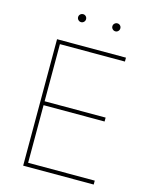

<svg xmlns="http://www.w3.org/2000/svg" viewBox="-131 -983 842 1067"><g transform="rotate(15 290.0 -449.5)"><path d="M107.9 0V-727.5H504.4V-705.1H130.4V-376.5H481.4V-354H130.4V-22.5H513.7V0ZM409.7 -853.5Q399.9 -853.5 393.1 -860.4Q386.2 -867.2 386.2 -876.5Q386.2 -886.2 393.1 -892.8Q399.9 -899.4 409.7 -899.4Q418.9 -899.4 425.5 -892.8Q432.1 -886.2 432.1 -876.5Q432.1 -867.2 425.5 -860.4Q418.9 -853.5 409.7 -853.5ZM212.4 -853.5Q202.6 -853.5 195.8 -860.4Q189 -867.2 189 -876.5Q189 -886.2 195.8 -892.8Q202.6 -899.4 212.4 -899.4Q221.7 -899.4 228.3 -892.8Q234.9 -886.2 234.9 -876.5Q234.9 -867.2 228.3 -860.4Q221.7 -853.5 212.4 -853.5Z"/></g></svg>

Font: Inter 17pt Thin
Style: Regular
Weight: 250
Version: Version 4.001;git-66647c0bb